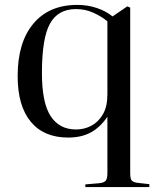

<svg xmlns="http://www.w3.org/2000/svg" viewBox="-20 -547 645 783"><path d="M328 216V205L386 200Q404 198 411 190Q418 182 418 158V-71Q389 -28 350.5 -7Q312 14 258 14Q159 14 105.5 -50.5Q52 -115 52 -237Q52 -374 116 -450.5Q180 -527 295 -527Q337 -527 374.5 -514.5Q412 -502 439 -480L499 -521L511 -516V160Q511 183 518 190Q525 197 544 199L589 204V216ZM290 -19Q324 -19 353 -34.5Q382 -50 400 -81.5Q418 -113 418 -162V-460Q394 -480 361 -495Q328 -510 290 -510Q217 -510 184 -451Q151 -392 151 -249Q151 -128 186.5 -73.5Q222 -19 290 -19Z"/></svg>

Font: Display Regular
Style: Regular
Weight: 400
Designer: Latin by Veronika Burian and Jose Scaglione. Greek by Irene Vlachou. Cyrillic by Vera Evstafieva.
Foundry: TypeTogether
Version: Version 3.002